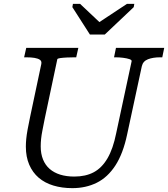

<svg xmlns="http://www.w3.org/2000/svg" viewBox="-20 -958 871 995"><path d="M446 -779H523L673 -921L676 -938H638L464 -823L518 -822L395 -938H358L355 -921ZM212 -344Q205 -308 200 -283Q195 -258 193 -238Q191 -218 191 -199Q191 -161 203 -131.5Q215 -102 237.5 -82.5Q260 -63 292 -53Q324 -43 365 -43Q424 -43 466 -65.5Q508 -88 537 -137.5Q566 -187 582 -267L662 -640Q664 -647 651 -651.5Q638 -656 618 -658.5Q598 -661 580 -661H571L581 -710H831L821 -661H810Q773 -661 747 -651Q721 -641 715 -615L639 -262Q618 -162 578 -100.5Q538 -39 481.5 -11Q425 17 355 17Q301 17 256.5 3.5Q212 -10 180.5 -37Q149 -64 131.5 -104.5Q114 -145 114 -198Q114 -217 116 -238Q118 -259 123 -286.5Q128 -314 136 -352L194 -626Q197 -641 187 -648Q177 -655 159 -658Q141 -661 116 -661H105L116 -710H386L375 -661H366Q347 -661 326.5 -660Q306 -659 292 -657Q278 -655 277 -651Z"/></svg>

Font: Roboto Serif Light
Style: Italic
Weight: 300
Italic angle: -10°
Version: Version 1.007